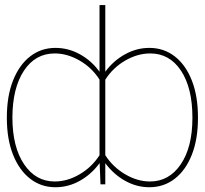

<svg xmlns="http://www.w3.org/2000/svg" viewBox="-20 -748 831 779"><path d="M783.2 -271.5V-269.5Q783.2 -183.1 758.3 -120.1Q733.4 -57.1 689 -22.7Q644.5 11.7 585.9 11.7Q534.2 11.7 487.3 -14.6Q440.4 -41 407.2 -85.9V0H387.7L384.3 -86.4Q351.1 -41 304.2 -14.6Q257.3 11.7 205.1 11.7Q147 11.7 102.5 -22.7Q58.1 -57.1 33 -120.1Q7.8 -183.1 7.8 -269.5V-271.5Q7.8 -358.4 33 -421.6Q58.1 -484.9 102.5 -519.3Q147 -553.7 205.1 -553.7Q257.3 -553.7 304.2 -527.8Q351.1 -502 383.8 -457V-727.5H407.2V-457Q439.9 -501.5 487.1 -527.6Q534.2 -553.7 585.9 -553.7Q644.5 -553.7 689 -519.3Q733.4 -484.9 758.3 -421.6Q783.2 -358.4 783.2 -271.5ZM760.7 -269.5V-271.5Q760.7 -391.1 714.4 -461.2Q668 -531.2 589.8 -531.2Q538.1 -531.2 488 -502.2Q438 -473.1 407.2 -424.8V-118.2Q438.5 -69.8 488 -40.8Q537.6 -11.7 588.9 -11.7Q666 -11.7 713.4 -81.3Q760.7 -150.9 760.7 -269.5ZM30.3 -271.5V-269.5Q30.8 -150.9 77.9 -81.3Q125 -11.7 202.1 -11.7Q253.4 -11.7 303 -40.8Q352.5 -69.8 383.8 -118.2V-424.8Q353.5 -473.1 303.2 -502.2Q252.9 -531.2 202.1 -531.2Q123.5 -531.2 77.1 -461.2Q30.8 -391.1 30.3 -271.5Z"/></svg>

Font: Inter Display Thin
Style: Regular
Weight: 100
Designer: Rasmus Andersson
Foundry: rsms
Version: Version 4.000;git-a52131595